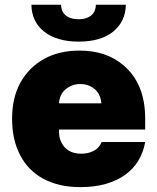

<svg xmlns="http://www.w3.org/2000/svg" viewBox="-20 -761 648 791"><path d="M311.1 9.9Q265.6 9.9 227.5 1.1Q189.3 -7.8 158.4 -24.5Q127.5 -41.2 103.7 -65.3Q79.9 -89.5 63.9 -120.4Q29.8 -183.2 29.8 -271.3Q29.8 -359.4 64.6 -421.5Q99.8 -483.7 160.2 -517.4Q222.3 -552.6 306.8 -552.6Q418.7 -552.6 489.3 -491.5Q578.1 -415.5 578.1 -272.7V-227.3H223Q223 -210.2 224.8 -198.2Q226.6 -186.1 233.7 -172.9Q243.6 -152.3 263.8 -140.1Q284.1 -127.8 315.3 -127.8Q343 -127.8 365.6 -139.2Q388.1 -150.6 399.1 -176.1H578.1Q571 -134.6 550.6 -100.3Q530.2 -66.1 496.6 -41.5Q463.1 -17 416.7 -3.6Q370.4 9.9 311.1 9.9ZM304 -589.5Q258.2 -589.5 222.3 -600.3Q186.4 -611.2 161.4 -631Q136.4 -650.9 123 -679Q109.7 -707 109.4 -741.5H231.5Q231.5 -730.8 235.1 -720.2Q238.6 -709.5 247.2 -701Q255.7 -692.5 269.5 -687.1Q283.4 -681.8 304 -681.8Q322.4 -681.8 335.9 -686.6Q349.4 -691.4 358.1 -699.6Q366.8 -707.7 370.9 -718.6Q375 -729.4 375 -741.5H498.6Q496.8 -671.5 445.7 -630.3Q394.9 -589.5 304 -589.5ZM397.7 -335.2Q393.8 -375 369.3 -394.5Q344.8 -414.8 311.1 -414.8Q277 -414.8 251.1 -393.8Q225.5 -372.9 223 -335.2Z"/></svg>

Font: Linik Sans Black
Style: Regular
Weight: 900
Designer: Fonts by Rasmus Andersson / Changes by Cristiano Sobral with parts from Marc Monis
Foundry: rsms
Version: Version 3.020; ttfautohint (v1.6)